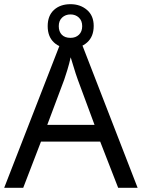

<svg xmlns="http://www.w3.org/2000/svg" viewBox="-20 -898 679 918"><path d="M545 0 459 -221H176L91 0H0L279 -717H360L638 0ZM352 -517Q349 -525 342 -546Q335 -567 328.5 -589.5Q322 -612 318 -624Q311 -593 302 -563.5Q293 -534 287 -517L206 -301H432ZM317 -667Q268 -667 238 -695Q208 -723 208 -773Q208 -823 238 -850.5Q268 -878 317 -878Q364 -878 396 -850.5Q428 -823 428 -774Q428 -723 396.5 -695Q365 -667 317 -667ZM317 -717Q342 -717 357.5 -732Q373 -747 373 -773Q373 -799 357 -814Q341 -829 317 -829Q293 -829 277 -814Q261 -799 261 -773Q261 -747 275.5 -732Q290 -717 317 -717Z"/></svg>

Font: Noto Sans Phoenician
Style: Regular
Weight: 400
Designer: Monotype Design Team
Foundry: Monotype Imaging Inc.
Version: Version 2.001; ttfautohint (v1.8.4.7-5d5b)